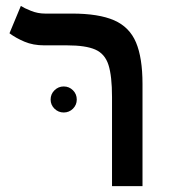

<svg xmlns="http://www.w3.org/2000/svg" viewBox="-20 -632 626 652"><path d="M463.9 -347.2V0H360.4V-302.7Q360.4 -373.5 348.4 -411.4Q336.4 -449.2 303.7 -463.6Q271 -478 208 -478H130.4Q92.3 -478 63 -490.5Q33.7 -502.9 12.2 -519L50.8 -611.8Q62 -604.5 85.2 -595.2Q108.4 -585.9 132.8 -585.9H224.1Q315.4 -585.9 367.7 -563Q419.9 -540 441.9 -487.8Q463.9 -435.5 463.9 -347.2ZM196.3 -250Q178.2 -250 165 -262.9Q151.9 -275.9 151.9 -293.9Q151.9 -312.5 165 -325.4Q178.2 -338.4 196.3 -338.4Q214.8 -338.4 227.8 -325.4Q240.7 -312.5 240.7 -293.9Q240.7 -275.9 227.8 -262.9Q214.8 -250 196.3 -250Z"/></svg>

Font: Cascadia Code Medium
Style: Regular
Weight: 500
Monospace: yes
Designer: Aaron Bell
Foundry: Saja Typeworks
Version: Version 2407.024